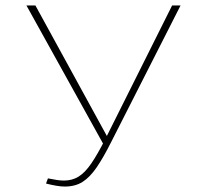

<svg xmlns="http://www.w3.org/2000/svg" viewBox="-20 -678 734 705"><path d="M218 7Q204 7 186.5 4Q169 1 149 -4L156 -23Q176 -19 189.5 -17Q203 -15 215 -15Q245 -15 268.5 -29.5Q292 -44 315 -77.5Q338 -111 367 -168L612 -658H643L389 -158Q360 -100 335 -63.5Q310 -27 283 -10Q256 7 218 7ZM361 -146 77 -658H110L381 -163Z"/></svg>

Font: Ysabeau Office Thin
Style: Regular
Weight: 250
Designer: Christian Thalmann (Catharsis Fonts)
Version: Version 2.001;gftools[0.9.30]; featfreeze: tnum,lnum,ss02